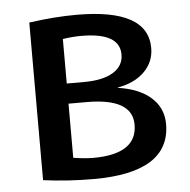

<svg xmlns="http://www.w3.org/2000/svg" viewBox="-44 -571 613 621"><g transform="rotate(-5 262.5 -260.0)"><path d="M72.3 -3.9V-515.6Q154.3 -527.3 226.6 -527.3Q458 -527.3 458 -399.4Q458 -354.5 426.3 -322.8Q394.5 -291 338.9 -281.2V-280.3Q408.2 -270.5 446.3 -236.3Q484.4 -202.1 484.4 -150.4Q484.4 6.8 236.3 6.8Q152.3 6.8 72.3 -3.9ZM175.8 -67.4Q214.8 -61.5 240.2 -61.5Q382.8 -61.5 382.8 -157.2Q382.8 -243.2 234.4 -243.2H175.8ZM175.8 -308.6H232.4Q293 -308.6 326.7 -329.1Q360.4 -349.6 360.4 -386.7Q360.4 -458 236.3 -458Q207 -458 175.8 -453.1Z"/></g></svg>

Font: GenEi M Gothic v2 Medium
Style: Regular
Weight: 500
Version: Version 2.0